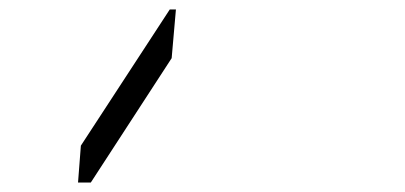

<svg xmlns="http://www.w3.org/2000/svg" viewBox="-20 -469 856 406"><path d="M343 -346 172 -83H145L151 -161L339 -449H352Z"/></svg>

Font: DSEG14 Classic
Style: Light Italic
Weight: 300
Designer: Keshikan(Twitter:@keshinomi_88pro)
Version: Version 0.46